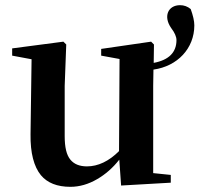

<svg xmlns="http://www.w3.org/2000/svg" viewBox="-20 -706 771 742"><path d="M252 16C287 16 322 6 356 -14C387 -32 416 -57 441 -89L448 11L640 0V-30L572 -37V-374L573 -437C666 -450 731 -519 731 -608C731 -625 726 -646 717 -671C705 -681 691 -686 676 -686C629 -686 610 -642 642 -597C655 -580 662 -564 662 -551C662 -504 633 -474 574 -463L575 -534L564 -545L371 -517V-491L442 -478L440 -122C401 -83 359 -63 316 -63C287 -63 266 -72 252 -89C237 -107 230 -137 230 -180V-374L236 -534L225 -545L27 -519V-491L102 -477L98 -187C97 -115 111 -62 138 -29C163 1 201 16 252 16Z"/></svg>

Font: AllPunType Bold
Style: Regular
Weight: 700
Version: 1.0